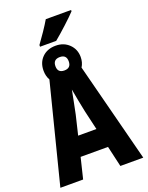

<svg xmlns="http://www.w3.org/2000/svg" viewBox="-194 -1188 989 1284"><g transform="rotate(-20 300.0 -546.5)"><path d="M315 -933Q355 -966 404.5 -1011.5Q454 -1057 479 -1084V-1093H299Q281 -1062 253 -1020.5Q225 -979 200 -945V-933ZM252 -775Q252 -823 300 -823Q347 -823 347 -776Q347 -728 299 -728Q252 -728 252 -775ZM269 -425Q276 -460 286 -509Q296 -558 302 -591Q307 -559 317 -509.5Q327 -460 334 -425L366 -287H236ZM203 -148H398L432 0H595L413 -707Q432 -737 432 -776Q432 -831 394.5 -867.5Q357 -904 300 -904Q240 -904 203.5 -868Q167 -832 167 -774Q167 -736 184 -706L5 0H167Z"/></g></svg>

Font: Noto Sans Mono UI ExtraBold
Style: Regular
Weight: 800
Designer: Monotype Design team
Foundry: Monotype Imaging Inc.
Version: 1.000